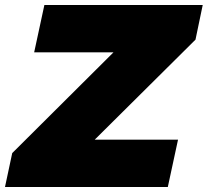

<svg xmlns="http://www.w3.org/2000/svg" viewBox="-44 -750 833 770"><path d="M769 -730 740 -591 336 -190H670L629 0H-24L5 -136L411 -540H93L134 -730Z"/></svg>

Font: Nacelle Black
Style: Italic
Weight: 900
Italic angle: -12°
Designer: Sora Sagano
Foundry: Sora Sagano
Version: Version 1.000;FEAKit 1.0